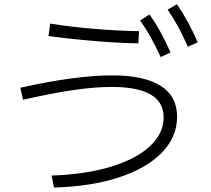

<svg xmlns="http://www.w3.org/2000/svg" viewBox="-20 -838 978 891"><path d="M739.3 -293.9Q739.3 -434.6 498 -434.6Q421.4 -434.6 321.3 -420.2Q221.2 -405.8 86.9 -375L74.2 -430.7Q199.7 -459 307.9 -473.6Q416 -488.3 499 -488.3Q648.9 -488.3 725.3 -439.9Q801.8 -391.6 801.8 -295.9Q801.8 -202.6 731 -129.6Q660.2 -56.6 530.5 -14.4Q400.9 27.8 230.5 32.2L219.7 -23.4Q374.5 -28.3 492.4 -63.7Q610.4 -99.1 674.8 -158.7Q739.3 -218.3 739.3 -293.9ZM205.1 -670.9 212.9 -728.5Q305.7 -713.4 417.5 -704.1Q529.3 -694.8 625 -693.4L622.1 -636.7Q532.2 -638.2 419.4 -647.5Q306.6 -656.7 205.1 -670.9ZM629.9 -743.2 673.8 -770.5Q701.7 -731.4 724.6 -689.7Q747.6 -647.9 771.5 -594.7L725.6 -573.2Q701.2 -626.5 678.5 -666.7Q655.8 -707 629.9 -743.2ZM757.8 -793 800.8 -818.4Q829.1 -777.8 851.8 -735.8Q874.5 -693.8 897.5 -641.6L851.6 -621.1Q827.6 -675.3 805.7 -715.6Q783.7 -755.9 757.8 -793Z"/></svg>

Font: Pretendard Light
Style: Regular
Weight: 300
Designer: Base glyphs from Inter by Rasmus Andersson; Hangeul glyphs from Noto Sans CJK(Source Han Sans) by Jang Soo-young and Kan
Foundry: Kil Hyung-jin
Version: Version 1.309